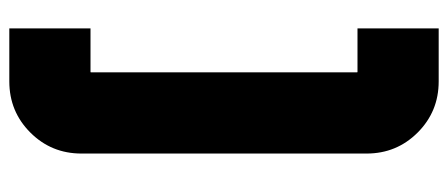

<svg xmlns="http://www.w3.org/2000/svg" viewBox="-288 -550 939 402"><g transform="rotate(90 181.0 -349.5)"><path d="M151 -799H40V-629H131Q132 -629 132 -628V-71Q132 -70 131 -70H40V100H151Q214 100 258 56Q302 12 302 -51V-648Q302 -711 258 -755Q214 -799 151 -799Z"/></g></svg>

Font: Unageo
Style: Black
Weight: 900
Designer: Richard Sepsi
Foundry: Richard Sepsi
Version: Version 2.000